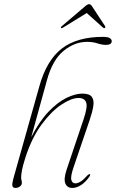

<svg xmlns="http://www.w3.org/2000/svg" viewBox="-20 -895 556 922"><path d="M102 -138.5Q89.5 -99 85.5 -77.5Q81.5 -56 81.5 -43.5Q81.5 -34.5 83.2 -29.5Q85 -24.5 85 -17Q85 -6.5 75.5 0.5Q66 7.5 53.5 7.5Q41.5 7.5 39.5 -2.8Q37.5 -13 44 -37L169.5 -482.5Q204 -605.5 276.8 -661.8Q349.5 -718 475 -718Q498 -718 507.2 -712Q516.5 -706 516.5 -697.5Q516.5 -679.5 488 -679.5Q469.5 -679.5 447.8 -686.8Q426 -694 398 -694Q338 -694 285 -650.5Q232 -607 205.5 -510L130 -236Q168.5 -312 212.5 -358Q256.5 -404 299 -424.8Q341.5 -445.5 375.5 -445.5Q409.5 -445.5 421 -429.8Q432.5 -414 428 -385.2Q423.5 -356.5 410 -317L334 -94Q318 -47.5 322.5 -31Q327 -14.5 342 -14.5Q352.5 -14.5 366.2 -22.5Q380 -30.5 400 -53Q407.5 -60.5 411.5 -58.5Q415 -56.5 410.5 -48.5Q392 -21 370 -6.8Q348 7.5 327.5 7.5Q302.5 7.5 293.8 -14Q285 -35.5 300 -80.5L381.5 -322.5Q401.5 -381.5 393.8 -403Q386 -424.5 357 -424.5Q323 -424.5 274.8 -392.5Q226.5 -360.5 179.5 -296.8Q132.5 -233 102 -138.5ZM283.5 -763Q276 -758.5 273.5 -760.5Q270 -763.5 277 -769.5L386 -862.5Q400 -875 408 -875Q416 -875 423.5 -862.5L484.5 -769.5Q487.5 -763.5 483 -760.5Q479 -758 474 -763L396.5 -832.5Z"/></svg>

Font: Fraunces 72pt S000 Thin
Style: Italic
Weight: 100
Italic angle: -16°
Version: Version 1.000; ttfautohint (v1.8.3)